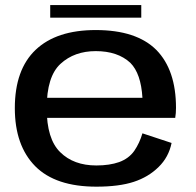

<svg xmlns="http://www.w3.org/2000/svg" viewBox="-20 -712 753 738"><path d="M350.5 5.5V-76Q263 -76 211.5 -127Q159.5 -177.5 159.5 -296Q159.5 -418.5 213 -467Q266 -515.5 348 -515.5Q432.5 -515.5 481 -470.5Q522 -429.5 527.5 -336H146.5V-259H653.5Q656.5 -276.5 656.5 -297.5Q656.5 -443 581 -520Q504.5 -596.5 348 -596.5Q197 -596.5 117 -520.5Q37 -444.5 37 -296.5Q37 -152.5 115.5 -73Q193.5 5.5 350.5 5.5ZM350.5 -76V5.5Q437.5 5.5 494 -13Q550.5 -31.5 589.5 -70Q628.5 -108 639.5 -162.5L527.5 -199.5Q516.5 -162 496 -132Q475 -102.5 438 -89Q401 -76 350.5 -76ZM173 -644H523V-692.5H173Z"/></svg>

Font: Anybody SemiExpanded Medium
Style: Regular
Weight: 500
Width: 6
Version: Version 1.113;gftools[0.9.25]